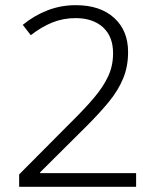

<svg xmlns="http://www.w3.org/2000/svg" viewBox="-20 -815 612 742"><path d="M506 -93H54V-141L248 -336Q305 -392 342 -435.5Q379 -479 398 -520Q417 -561 417 -609Q417 -674 378 -709.5Q339 -745 272 -745Q224 -745 182 -728Q140 -711 99 -679L68 -719Q112 -755 163.5 -775Q215 -795 273 -795Q367 -795 421 -746Q475 -697 475 -614Q475 -558 456 -512Q437 -466 401.5 -422.5Q366 -379 316 -329L135 -149V-146H506Z"/></svg>

Font: Noto Sans Kannada UI Light
Style: Regular
Weight: 300
Designer: Jelle Bosma - Monotype Design Team
Foundry: Monotype Imaging Inc.
Version: Version 2.005; ttfautohint (v1.8.4.7-5d5b)